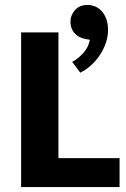

<svg xmlns="http://www.w3.org/2000/svg" viewBox="-20 -762 512 782"><path d="M66 -630H218V-118H467V0H66ZM329 -603Q301 -608 284 -626.5Q267 -645 267 -673Q267 -700 285.5 -721Q304 -742 338 -742Q351 -742 365.5 -736.5Q380 -731 392 -719Q404 -707 412 -687.5Q420 -668 420 -640Q420 -611 410 -584Q400 -557 384.5 -534.5Q369 -512 348.5 -494Q328 -476 307 -466L274 -510Q300 -524 320.5 -547.5Q341 -571 346 -600Z"/></svg>

Font: Mukta Malar ExtraBold
Style: Regular
Weight: 800
Designer: Aadarsh Rajan, Girish Dalvi, Yashodeep Gholap
Foundry: Ek Type
Version: Version 2.538;PS 1.000;hotconv 16.6.51;makeotf.lib2.5.65220;